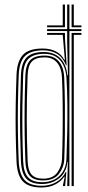

<svg xmlns="http://www.w3.org/2000/svg" viewBox="-20 -820 388 846"><path d="M162.5 6.2Q106.5 6.2 81 -20.5Q55.5 -47.2 52.8 -109Q50.2 -173 49.2 -233.6Q48.2 -294.2 49.2 -357Q50.2 -419.8 52.8 -490Q55.2 -550.8 81.2 -578.5Q107.2 -606.2 168.2 -606.2Q201.5 -606.2 226.2 -593.5Q251 -580.8 263.2 -556.5H265.8L256.5 -664.5V-666.5H187.5V-674.8H266.2V-652.2L273.5 -532.5H271Q256 -568.8 230.4 -583.5Q204.8 -598.2 171 -598.2Q115.2 -598.2 90.1 -573.1Q65 -548 62.5 -490.2Q59.8 -419.2 58.9 -356.4Q58 -293.5 59 -233.1Q60 -172.8 62.5 -109.2Q65 -52.2 88.4 -26.9Q111.8 -1.5 164.5 -1.5Q199.5 -1.5 227 -17.1Q254.5 -32.8 269.8 -62H272.2L267 0H257.5V-4.8L265.2 -41.5H263Q248.8 -20.2 223 -7Q197.2 6.2 162.5 6.2ZM295.5 0V-674.8H338.8V-666.5H305.2V0ZM276.2 0 279 -106.8H277.2Q272.5 -59.5 240.5 -34.4Q208.5 -9.2 164.8 -9.2Q118 -9.2 96.4 -32.4Q74.8 -55.5 72.2 -109.2Q69.8 -174 68.8 -234.6Q67.8 -295.2 68.8 -357.5Q69.8 -419.8 72.2 -489.5Q74.5 -543.8 97.8 -567.2Q121 -590.8 172.5 -590.8Q217.8 -590.8 244.9 -564Q272 -537.2 277 -488H279.5L276 -636.5V-683.2H187.5V-691.5H276V-800H285.8V-691.5H338.8V-683.2H285.8V0ZM167 -17.2Q195 -17.2 218.5 -28.6Q242 -40 256.6 -62.8Q271.2 -85.5 272.8 -119Q275 -173.8 276.2 -236.4Q277.5 -299 276.9 -361.2Q276.2 -423.5 272.8 -476.8Q270.8 -509.5 259.1 -533.2Q247.5 -557 226.6 -569.9Q205.8 -582.8 176 -582.8Q129.5 -582.8 106.8 -562.1Q84 -541.5 82 -489.5Q79.8 -421 78.9 -358.5Q78 -296 78.8 -235Q79.5 -174 82 -110Q84.2 -59.5 104.1 -38.4Q124 -17.2 167 -17.2ZM169.5 -25Q129.8 -25 111.8 -44.8Q93.8 -64.5 91.8 -109.5Q89.5 -172.5 88.6 -231.6Q87.8 -290.8 88.5 -353.5Q89.2 -416.2 91.8 -489.2Q93.8 -535.2 113.4 -555.2Q133 -575.2 176.5 -575.2Q217 -575.2 239.1 -549.6Q261.2 -524 263 -476.8Q265.2 -422.5 265.9 -359.2Q266.5 -296 265.9 -233.6Q265.2 -171.2 263.2 -119.2Q262.2 -84.2 240.2 -54.6Q218.2 -25 169.5 -25ZM170 -32.8Q213.5 -32.8 232.8 -60.1Q252 -87.5 253.2 -119.5Q255.2 -171.5 256 -233.2Q256.8 -295 256.2 -357.9Q255.8 -420.8 253.2 -476.5Q251.5 -519.8 232 -543.5Q212.5 -567.2 176.8 -567.2Q138 -567.2 120.6 -549.1Q103.2 -531 101.8 -489Q97.5 -377.8 97.9 -289Q98.2 -200.2 101.8 -110.5Q103.2 -69 119.1 -50.9Q135 -32.8 170 -32.8ZM187.5 -700V-708.2H256.5V-800H266.2V-700ZM295.5 -700V-800H305.2V-708.2H338.8V-700Z"/></svg>

Font: Big Shoulders Inline Text Thin ExtraLight
Style: Regular
Weight: 250
Version: Version 2.002